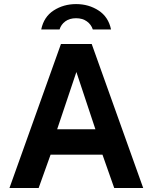

<svg xmlns="http://www.w3.org/2000/svg" viewBox="-20 -944 766 964"><path d="M27.5 0 286 -723H440.5L699 0H553.5L494.5 -167.5H234L174 0ZM267 -295H459L363.5 -582.5ZM537.5 -796Q524.5 -859 475 -891.2Q425.5 -923.5 362 -923.5Q299 -923.5 249.5 -891.5Q200 -859.5 187 -796H279Q286.5 -821 308 -836.8Q329.5 -852.5 362 -852.5Q394 -852.5 416 -836.8Q438 -821 446 -796Z"/></svg>

Font: Public Sans
Style: Bold
Weight: 700
Designer: The Public Sans project authors (U.S. Web Design System). Libre Franklin designed by Pablo Impallari and Rodrigo Fuenzal
Version: Version 1.008; ttfautohint (v1.8.1) -l 8 -r 50 -G 200 -x 14 